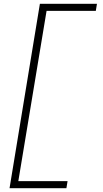

<svg xmlns="http://www.w3.org/2000/svg" viewBox="-20 -843 540 1006"><path d="M30 143 189 -823H488L482 -786H224L76 106H334L328 143Z"/></svg>

Font: Iosevka Curly Slab XLtObl
Style: Regular
Weight: 200
Italic angle: -9°
Monospace: yes
Designer: Belleve Invis
Foundry: Belleve Invis
Version: Version 11.1.0; ttfautohint (v1.8.3)